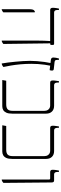

<svg xmlns="http://www.w3.org/2000/svg" viewBox="730 -1417 693 2193"><g transform="rotate(90 1076.5 -320.5)"><path d="M444 6V-413Q444 -446 445 -471.5Q446 -497 447 -515Q448 -533 449 -545V-547H95Q81 -547 75 -554.5Q69 -562 69 -578Q69 -585 70 -596Q71 -607 73 -620Q75 -633 78 -647H94V-629Q94 -610 101.5 -601Q109 -592 122 -592H479Q486 -592 489.5 -589Q493 -586 493 -578V-551L475 -547L482 -12Q477 -7 469 -2.5Q461 2 451 6ZM85 6V-303Q85 -333 89.5 -347.5Q94 -362 102 -366L116 -374L121 -369V-12Q116 -7 109 -2.5Q102 2 92 6Z M705 6Q699 -27 694 -67Q689 -107 685 -149.5Q681 -192 678 -234.5Q675 -277 675 -315Q675 -355 678.5 -398.5Q682 -442 688 -484.5Q694 -527 702 -564H733Q725 -524 719.5 -486Q714 -448 711.5 -409.5Q709 -371 709 -331Q709 -268 714.5 -208.5Q720 -149 728.5 -99Q737 -49 745 -13Q740 -7 731.5 -2.5Q723 2 712 6ZM781 -541 663 -555Q648 -558 642.5 -564.5Q637 -571 637 -585Q637 -600 640 -614Q643 -628 648 -647H664V-631Q664 -611 669.5 -605Q675 -599 690 -597L771 -588Q779 -586 782.5 -581.5Q786 -577 786 -568Q786 -561 785 -555Q784 -549 781 -541Z M894 0 902 -45H1172Q1212 -45 1229 -62Q1246 -79 1246 -116V-481Q1246 -504 1237 -518.5Q1228 -533 1215 -540Q1202 -547 1186 -547H924Q910 -547 904.5 -554.5Q899 -562 899 -579Q899 -586 900 -596.5Q901 -607 903 -620Q905 -633 907 -647H923V-631Q923 -611 930.5 -601.5Q938 -592 952 -592H1187Q1230 -592 1254 -567.5Q1278 -543 1278 -501V-113Q1278 -71 1267 -46.5Q1256 -22 1237 -11Q1218 0 1193 0Z M1411 0 1419 -45H1689Q1729 -45 1746 -62Q1763 -79 1763 -116V-481Q1763 -504 1754 -518.5Q1745 -533 1732 -540Q1719 -547 1703 -547H1441Q1427 -547 1421.5 -554.5Q1416 -562 1416 -579Q1416 -586 1417 -596.5Q1418 -607 1420 -620Q1422 -633 1424 -647H1440V-631Q1440 -611 1447.5 -601.5Q1455 -592 1469 -592H1704Q1747 -592 1771 -567.5Q1795 -543 1795 -501V-113Q1795 -71 1784 -46.5Q1773 -22 1754 -11Q1735 0 1710 0Z M2031 6V-528Q2031 -539 2028 -543Q2025 -547 2016 -547H1945Q1932 -547 1925.5 -554Q1919 -561 1919 -576Q1919 -588 1920.5 -600.5Q1922 -613 1924 -625Q1926 -637 1928 -647H1944V-631Q1944 -611 1951 -601.5Q1958 -592 1972 -592H2039Q2053 -592 2058.5 -585Q2064 -578 2064 -563L2069 -13Q2064 -7 2056 -2.5Q2048 2 2038 6Z"/></g></svg>

Font: Noto Serif Hebrew ExtraLight
Style: Regular
Weight: 250
Version: Version 2.003